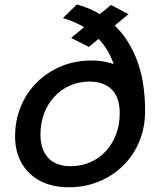

<svg xmlns="http://www.w3.org/2000/svg" viewBox="-20 -802 715 833"><path d="M288.5 -637.5 461.5 -780.5 537.5 -740.5 365.5 -598.5ZM503.5 -323.5Q503.5 -418.5 485 -487.2Q466.5 -556 432.8 -603Q399 -650 353.2 -679Q307.5 -708 253 -723.5L313 -782.5Q398.5 -760.5 465.5 -702.5Q532.5 -644.5 571 -549.2Q609.5 -454 609.5 -321ZM278.5 10.5Q206.5 10.5 154.2 -17.2Q102 -45 73.8 -94.5Q45.5 -144 45.5 -209.5Q45.5 -280.5 70.8 -341Q96 -401.5 141.2 -445.8Q186.5 -490 246.5 -514.8Q306.5 -539.5 376.5 -539.5Q449 -539.5 501.2 -511.5Q553.5 -483.5 581.5 -434.2Q609.5 -385 609.5 -321Q609.5 -248 584 -187.2Q558.5 -126.5 512.8 -82Q467 -37.5 407 -13.5Q347 10.5 278.5 10.5ZM287 -81Q332 -81 370.8 -97.8Q409.5 -114.5 438.5 -145.5Q467.5 -176.5 483.5 -219Q499.5 -261.5 499.5 -312.5Q499.5 -355 484.8 -385.5Q470 -416 440.8 -432Q411.5 -448 368.5 -448Q321.5 -448 282.8 -430.5Q244 -413 215.5 -382Q187 -351 171.2 -309.2Q155.5 -267.5 155.5 -218.5Q155.5 -153.5 189 -117.2Q222.5 -81 287 -81Z"/></svg>

Font: Epilogue Medium
Style: Italic
Weight: 500
Italic angle: -12°
Designer: Tyler Finck
Foundry: Etcetera Type Co
Version: Version 2.112